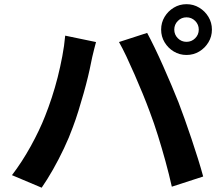

<svg xmlns="http://www.w3.org/2000/svg" viewBox="-20 -859 1040 905"><path d="M801.4 -719.5Q801.4 -695.5 818.3 -678.7Q835.1 -661.8 859.1 -661.8Q883 -661.8 900 -678.7Q916.9 -695.5 916.9 -719.5Q916.9 -743.4 900 -760.4Q883 -777.3 859.1 -777.3Q835.1 -777.3 818.3 -760.4Q801.4 -743.4 801.4 -719.5ZM739.5 -719.5Q739.5 -752.4 755.8 -779.5Q772.1 -806.6 799.2 -822.9Q826.2 -839.3 859.1 -839.3Q892 -839.3 919.1 -822.9Q946.2 -806.6 962.5 -779.5Q978.9 -752.4 978.9 -719.5Q978.9 -686.6 962.5 -659.6Q946.2 -632.5 919.1 -616.2Q892 -599.9 859.1 -599.9Q826.2 -599.9 799.2 -616.2Q772.1 -632.5 755.8 -659.6Q739.5 -686.6 739.5 -719.5ZM192.3 -311.1Q209.1 -353.3 224.3 -399.7Q239.5 -446.1 252 -495.3Q264.4 -544.5 273.7 -594Q283.1 -643.4 287.3 -691L432.6 -660.8Q429 -646.6 423.9 -627.6Q418.8 -608.6 414.9 -590.6Q410.9 -572.6 408.7 -561Q403.7 -534.8 394.8 -497.6Q385.9 -460.5 374.2 -419.2Q362.5 -377.9 349.7 -336.5Q336.9 -295.2 323.6 -260.2Q306.2 -211.7 281.6 -159.8Q257 -107.9 229.8 -59.9Q202.5 -11.9 176.4 25.7L36.4 -33.4Q83.6 -95 125.1 -170.1Q166.5 -245.3 192.3 -311.1ZM685.9 -332Q671.4 -371.5 653 -416.5Q634.6 -461.5 614.7 -506.9Q594.9 -552.3 576 -592.4Q557.1 -632.4 540.9 -660.9L673.6 -703.9Q689.2 -675 709 -634.2Q728.8 -593.3 749.1 -547.5Q769.4 -501.6 788.4 -456.9Q807.4 -412.3 821.5 -376.3Q834.6 -342.5 850.5 -297.7Q866.5 -252.9 882.7 -204.6Q898.9 -156.4 913.3 -110.3Q927.7 -64.3 937.7 -27L789.9 21Q776.6 -38.4 759.9 -99.1Q743.2 -159.9 724.7 -219.1Q706.3 -278.4 685.9 -332Z"/></svg>

Font: Noto Sans HK Thin
Style: Regular
Weight: 100
Designer: Ryoko NISHIZUKA 西塚涼子 (kana, bopomofo & ideographs); Paul D. Hunt (Latin, Greek & Cyrillic); Sandoll Communications 산돌커뮤니
Foundry: Adobe
Version: Version 2.004-H2;hotconv 1.0.118;makeotfexe 2.5.65603